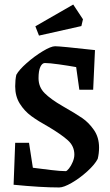

<svg xmlns="http://www.w3.org/2000/svg" viewBox="-20 -817 484 847"><path d="M40 -2 47 -187H108L125 -77Q164 -72 205 -67Q246 -62 270 -62Q275 -62 284.5 -74Q294 -86 301 -103Q308 -120 308 -135Q308 -172 280 -197.5Q252 -223 195 -257Q148 -283 118 -305Q88 -327 67.5 -359.5Q47 -392 47 -436Q47 -465 52 -487Q64 -509 98 -539Q132 -569 168.5 -591Q205 -613 223 -613Q246 -613 399 -596L391 -421H330L316 -521Q283 -527 240.5 -533Q198 -539 178 -539Q166 -539 158 -522Q150 -505 150 -472Q150 -433 177 -406Q204 -379 256 -349Q314 -316 343 -296Q372 -276 394.5 -243.5Q417 -211 417 -166Q417 -140 411 -116Q398 -91 365 -61Q332 -31 296.5 -10.5Q261 10 241 10Q162 10 40 -2ZM136 -701 303 -797 346 -732 339 -702 152 -660Z"/></svg>

Font: Grenze Medium
Style: Regular
Weight: 500
Designer: Renata Polastri
Foundry: Omnibus-Type
Version: Version 1.002; ttfautohint (v1.8)